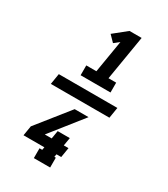

<svg xmlns="http://www.w3.org/2000/svg" viewBox="-241 -957 1082 1235"><g transform="rotate(30 300.0 -340.0)"><path d="M511 -300H76L89 -380H524ZM214 -444V-517H289L329 -757L291 -727L248 -771L344 -848H434L379 -517H436V-444ZM220 168V95H240L244 74H89L101 1L290 -236H393L205 1H256L266 -59H356L346 1H381L369 74H334L330 95H341V168Z"/></g></svg>

Font: Iosevka Etoile Heavy Oblique
Style: Regular
Weight: 900
Italic angle: -9°
Designer: Belleve Invis
Foundry: Belleve Invis
Version: Version 15.5.2; ttfautohint (v1.8.4)